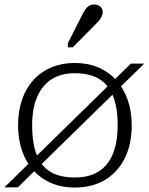

<svg xmlns="http://www.w3.org/2000/svg" viewBox="-32 -829 666 860"><path d="M-12 10 554 -544H614L48 10ZM112 -268Q112 -186 133 -134Q154 -82 196 -58Q238 -34 303 -34Q366 -34 408.5 -60Q451 -86 473 -138.5Q495 -191 495 -268Q495 -348 474 -399.5Q453 -451 411 -476Q369 -501 303 -501Q241 -501 198.5 -473.5Q156 -446 134 -394Q112 -342 112 -268ZM49 -268Q49 -332 67 -383.5Q85 -435 118.5 -471.5Q152 -508 199 -527.5Q246 -547 303 -547Q361 -547 408 -527Q455 -507 488.5 -470Q522 -433 540 -381.5Q558 -330 558 -268Q558 -182 526.5 -119.5Q495 -57 438 -23Q381 11 303 11Q226 11 169 -23.5Q112 -58 80.5 -121Q49 -184 49 -268ZM332 -754Q340 -771 348 -783.5Q356 -796 366.5 -802.5Q377 -809 390 -809Q408 -809 418 -799Q428 -789 428 -775Q428 -765 423.5 -755Q419 -745 410.5 -735.5Q402 -726 392 -716L294 -617H272V-636Z"/></svg>

Font: Roboto Serif 20pt ExtraLight
Style: Regular
Weight: 250
Version: Version 1.008